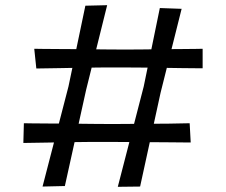

<svg xmlns="http://www.w3.org/2000/svg" viewBox="-20 -719 872 740"><path d="M144 0 244 -386 309 -697 393 -699 312 -373 230 -2ZM70 -168 72 -244Q78 -244 103.5 -243.5Q129 -243 167.5 -243Q206 -243 250 -242.5Q294 -242 336.5 -241.5Q379 -241 413 -241Q448 -241 487 -241.5Q526 -242 563.5 -242Q601 -242 632 -242.5Q663 -243 684.5 -243.5Q706 -244 711 -244L715 -170Q710 -170 689 -170Q668 -170 636 -170.5Q604 -171 566 -171Q528 -171 488 -171.5Q448 -172 410 -172Q374 -172 330.5 -172Q287 -172 243.5 -171Q200 -170 163 -169.5Q126 -169 101 -168.5Q76 -168 70 -168ZM434 1 534 -386 596 -688 680 -685 599 -362 520 0ZM120 -455 112 -531Q118 -531 144.5 -530.5Q171 -530 211 -530Q251 -530 296.5 -529.5Q342 -529 385.5 -528.5Q429 -528 463 -528Q498 -528 536.5 -528.5Q575 -529 612.5 -529.5Q650 -530 681.5 -530Q713 -530 734 -530.5Q755 -531 761 -531V-456Q755 -456 734 -456Q713 -456 682 -456.5Q651 -457 614 -457.5Q577 -458 537.5 -458.5Q498 -459 461 -459Q425 -459 381.5 -459Q338 -459 294.5 -458Q251 -457 213.5 -456.5Q176 -456 151 -455.5Q126 -455 120 -455Z"/></svg>

Font: Truculenta Medium
Style: Regular
Weight: 500
Version: Version 1.002